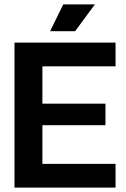

<svg xmlns="http://www.w3.org/2000/svg" viewBox="-20 -854 574 874"><path d="M46 0V-660H506V-552H173V-382H460V-284H173V-108H506V0ZM322 -712H208L268 -834H412Z"/></svg>

Font: Bricolage Grotesque 48pt SemiBold
Style: Regular
Weight: 600
Designer: Mathieu Triay
Foundry: Atelier Triay
Version: Version 1.000; ttfautohint (v1.8.4.7-5d5b);gftools[0.9.32]